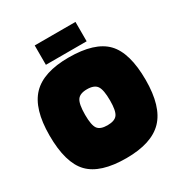

<svg xmlns="http://www.w3.org/2000/svg" viewBox="-184 -925 1016 1073"><g transform="rotate(-30 323.5 -389.0)"><path d="M634 -313Q634 -142 560 -65Q486 12 323 12Q156 12 84.5 -62Q13 -136 13 -313Q13 -484 86.5 -560.5Q160 -637 323 -637Q491 -637 562.5 -563Q634 -489 634 -313ZM243 -313Q243 -247 259.5 -223.5Q276 -200 323 -200Q370 -200 387 -223.5Q404 -247 404 -313Q404 -382 387 -407Q370 -432 323 -432Q277 -432 260 -407Q243 -382 243 -313ZM456 -790V-665H193V-790Z"/></g></svg>

Font: Blinker Black
Style: Regular
Weight: 900
Designer: Juergen Huber
Foundry: supertype
Version: Version 1.017;hotconv 1.0.117;makeotfexe 2.5.65602